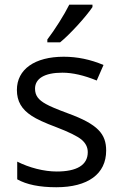

<svg xmlns="http://www.w3.org/2000/svg" viewBox="-20 -786 517 816"><path d="M181.2 -606V-618.2C212.4 -658.7 253.4 -723.6 274.4 -766.1H373V-755.9C344.2 -713.4 276.9 -639.6 235.4 -606ZM53.2 -99.1C104.5 -73.2 166.5 -57.1 221.2 -57.1C305.7 -57.1 353 -84 353 -139.2C353 -160.2 344.2 -177.7 326.2 -192.9C308.1 -207.5 272.5 -225.1 220.2 -245.1C170.4 -263.7 135.3 -279.8 114.3 -293.9C72.3 -321.3 51.8 -355 51.8 -403.8C51.8 -491.2 127.4 -544.9 251 -544.9C308.6 -544.9 364.7 -533.2 419.9 -509.8L391.1 -443.8C337.4 -465.8 288.6 -477.1 245.1 -477.1C168.5 -477.1 128.9 -451.7 128.9 -409.2C128.9 -380.4 142.6 -361.8 175.3 -343.8C191.4 -334.5 222.7 -321.3 269 -304.2C396 -257.8 431.2 -216.8 431.2 -146C431.2 -46.4 353.5 9.8 219.2 9.8C148.4 9.8 92.8 -1.5 53.2 -23.9Z"/></svg>

Font: OpenSansEmoji
Style: Regular
Weight: 400
Foundry: MorbZ
Version: Version 1.000;PS 001.000;hotconv 1.0.70;makeotf.lib2.5.58329